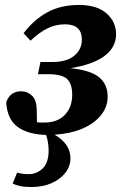

<svg xmlns="http://www.w3.org/2000/svg" viewBox="-20 -529 500 774"><path d="M31 211 49 167Q70 173 96 173Q128 173 152 150Q176 127 176 78Q176 46 166 15Q93 13 51 -17.5Q9 -48 5 -117Q21 -161 65 -161Q91 -161 109 -143.5Q127 -126 128 -89L129 -36Q137 -35 144 -35Q151 -35 158 -35Q212 -35 241.5 -66Q271 -97 271 -147Q271 -191 250.5 -210.5Q230 -230 173 -230H133L143 -279H190Q249 -279 279.5 -304.5Q310 -330 310 -369Q310 -431 242 -431Q205 -431 172 -415Q139 -399 103 -365L75 -395Q116 -449 170 -479Q224 -509 299 -509Q371 -509 409.5 -475Q448 -441 448 -391Q448 -339 402 -304Q356 -269 264 -254Q345 -246 379.5 -217.5Q414 -189 414 -139Q414 -98 387 -64.5Q360 -31 312 -10.5Q264 10 200 14Q264 51 264 109Q264 141 243.5 167.5Q223 194 187.5 209.5Q152 225 106 225Q79 225 61 221Q43 217 31 211Z"/></svg>

Font: Source Serif 4 SmText
Style: Bold Italic
Weight: 700
Italic angle: -12°
Designer: Frank Grießhammer
Foundry: Adobe
Version: Version 4.005;hotconv 1.1.0;makeotfexe 2.6.0